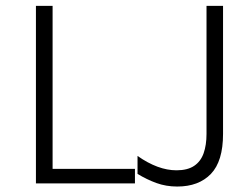

<svg xmlns="http://www.w3.org/2000/svg" viewBox="-20 -638 878 668"><path d="M449.5 0H105V-617.5H163V-50.5H449.5ZM596.5 11Q558 11 524.2 -1.2Q490.5 -13.5 458.5 -33V-95.5Q529.5 -45.5 594 -45.5Q632.5 -45.5 655.5 -61Q678.5 -76.5 688.5 -105Q698.5 -133.5 698.5 -172V-617.5H756V-172Q756 -77 713.8 -33Q671.5 11 596.5 11Z"/></svg>

Font: Betina Sans Light
Style: Regular
Weight: 300
Designer: Jonathan Pinhorn (font) & Cristiano Sobral (main changes)
Version: Version 2.001;October 6, 2020;FontCreator 13.0.0.2681 64-bit